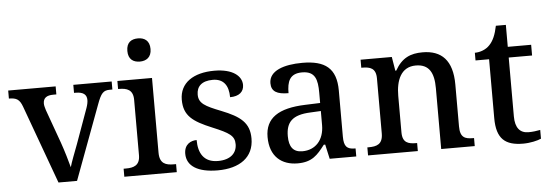

<svg xmlns="http://www.w3.org/2000/svg" viewBox="-50 -912 3065 1072"><g transform="rotate(-5 1483.0 -376.5)"><path d="M79 -439 239 0H343L497 -414C520 -477 533 -491 570 -491H584V-536H369V-491H378C420 -491 440 -476 440 -445C440 -433 437 -418 431 -401L360 -204C344 -161 322 -106 315 -79C306 -113 289 -172 272 -220L204 -409C200 -423 196 -435 196 -446C196 -477 215 -491 253 -491H270V-536H4V-491C47 -491 64 -480 79 -439Z M751 -633C786 -633 816 -651 816 -698C816 -746 786 -763 751 -763C714 -763 686 -746 686 -698C686 -651 714 -633 751 -633ZM608 0H902V-45H889C845 -45 810 -55 810 -117V-536H616V-491H621C664 -491 700 -481 700 -423V-113C700 -55 664 -45 621 -45H608Z M1131 10C1255 10 1334 -46 1334 -151C1334 -239 1285 -277 1179 -319C1090 -354 1056 -372 1056 -421C1056 -466 1084 -496 1147 -496C1206 -496 1235 -458 1235 -391C1286 -391 1313 -415 1313 -453C1313 -503 1263 -546 1160 -546C1043 -546 965 -495 965 -400C965 -310 1015 -275 1121 -231C1215 -192 1243 -174 1243 -127C1243 -77 1207 -42 1137 -42C1058 -42 1028 -95 1028 -169C998 -169 958 -153 958 -98C958 -29 1020 10 1131 10Z M1579 10C1660 10 1691 -26 1733 -81H1741L1759 0H1908V-45H1905C1860 -45 1843 -61 1843 -117V-375C1843 -501 1780 -547 1653 -547C1550 -547 1466 -519 1466 -449C1466 -402 1498 -385 1562 -385C1562 -449 1577 -494 1647 -494C1721 -494 1733 -446 1733 -373V-315L1650 -312C1498 -307 1424 -257 1424 -151C1424 -41 1490 10 1579 10ZM1611 -55C1560 -55 1537 -86 1537 -146C1537 -223 1571 -263 1675 -267L1733 -270V-191C1733 -108 1685 -55 1611 -55Z M1974 0H2253V-45H2248C2204 -45 2171 -53 2171 -112V-317C2171 -402 2199 -477 2283 -477C2358 -477 2384 -427 2384 -341V0H2572V-45H2567C2522 -45 2494 -54 2494 -117V-352C2494 -488 2433 -547 2327 -547C2260 -547 2211 -527 2172 -458H2167L2154 -536H1979V-491H1984C2028 -491 2061 -482 2061 -424V-116C2061 -54 2026 -45 1981 -45H1974Z M2843 10C2883 10 2925 0 2944 -9V-58C2923 -54 2902 -51 2878 -51C2831 -51 2804 -81 2804 -146V-476H2935V-536H2804V-659H2748C2738 -610 2724 -577 2702 -554C2681 -531 2648 -519 2618 -519V-476H2694V-146C2694 -30 2742 10 2843 10Z"/></g></svg>

Font: Noto Serif Ethiopic Medium
Style: Regular
Weight: 500
Designer: Monotype Design Team
Foundry: Monotype Imaging Inc.
Version: Version 2.102